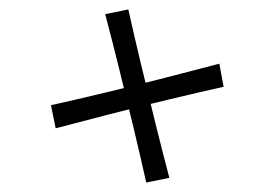

<svg xmlns="http://www.w3.org/2000/svg" viewBox="-20 -514 578 407"><path d="M445 -379 454 -330Q400 -318 337.5 -303Q275 -288 213 -272Q151 -256 98 -242L88 -291Q142 -303 204.5 -318Q267 -333 329.5 -349Q392 -365 445 -379ZM339 -137 290 -127Q278 -181 263 -243.5Q248 -306 232.5 -368.5Q217 -431 203 -484L252 -494Q264 -440 279 -377.5Q294 -315 309.5 -252.5Q325 -190 339 -137Z"/></svg>

Font: Ruwudu Medium
Style: Regular
Weight: 500
Designer: Becca Hirsbrunner Spalinger
Foundry: SIL International
Version: Version 3.000